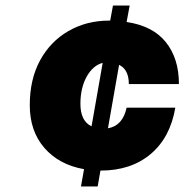

<svg xmlns="http://www.w3.org/2000/svg" viewBox="-20 -670 663 690"><path d="M87 -292Q87 -385 124 -453Q161 -521 226 -558.5Q291 -596 373 -596H376L386 -650H446L435 -591Q529 -577 576 -518.5Q623 -460 623 -368H443Q443 -420 408 -437L368 -209Q421 -218 435 -283H610Q592 -176 521.5 -116.5Q451 -57 342 -57H341L331 0H271L282 -62Q192 -78 139.5 -138.5Q87 -199 87 -292ZM269 -297Q269 -235 309 -216L349 -444Q314 -435 291.5 -394.5Q269 -354 269 -297Z"/></svg>

Font: Overused Grotesk Black
Style: Italic
Weight: 900
Italic angle: -10°
Version: Version 0.003